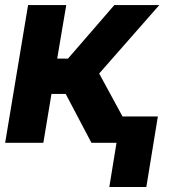

<svg xmlns="http://www.w3.org/2000/svg" viewBox="-22 -566 684 761"><path d="M-1.6 0 89.3 -545.9H240.6L204.7 -333.8H247.5L431.2 -545.9H609.4L371.1 -274.6L520.3 0H340.4L238.5 -193.6H182L149.8 0ZM603.7 -104.5 558 175.2H411.3L456.8 -104.5Z"/></svg>

Font: Inter Tight
Style: Italic
Weight: 400
Italic angle: -9.39999°
Designer: Rasmus Andersson
Foundry: rsms
Version: Version 3.002